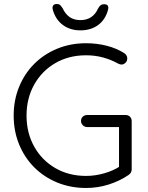

<svg xmlns="http://www.w3.org/2000/svg" viewBox="-20 -925 735 955"><path d="M408 10Q331 10 265 -17Q199 -44 150.5 -92.5Q102 -141 75 -207Q48 -273 48 -350Q48 -427 75 -493Q102 -559 150.5 -607.5Q199 -656 265 -683Q331 -710 408 -710Q461 -710 510.5 -697.5Q560 -685 599 -660Q606 -655 609.5 -648.5Q613 -642 613 -635Q613 -621 604 -612.5Q595 -604 585 -604Q580 -604 575.5 -605.5Q571 -607 567 -609Q533 -628 493 -639Q453 -650 408 -650Q322 -650 255 -611Q188 -572 150 -504Q112 -436 112 -350Q112 -264 150 -196Q188 -128 255 -89Q322 -50 408 -50Q453 -50 498.5 -63Q544 -76 577 -98L572 -77V-307L587 -293H414Q401 -293 392 -302Q383 -311 383 -323Q383 -337 392 -345Q401 -353 414 -353H605Q618 -353 626.5 -344.5Q635 -336 635 -323V-82Q635 -74 631 -67Q627 -60 620 -55Q576 -25 521.5 -7.5Q467 10 408 10ZM380 -774Q329 -774 293 -800.5Q257 -827 243 -875Q239 -889 244 -897Q249 -905 262 -905Q274 -905 279.5 -899.5Q285 -894 292 -883Q305 -855 326.5 -840Q348 -825 380 -825Q442 -825 468 -883Q474 -894 480.5 -899Q487 -904 498 -904Q511 -904 516 -897Q521 -890 517 -875Q504 -827 468 -800.5Q432 -774 380 -774Z"/></svg>

Font: Quicksand Light
Style: Regular
Weight: 400
Version: Version 3.004